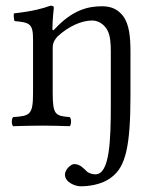

<svg xmlns="http://www.w3.org/2000/svg" viewBox="-20 -441 558 674"><path d="M369 -73C369 53 365 171 315 171C304 171 291 167 284 160C274 151 262 135 240 135C229 135 208 154 208 172C208 199 244 213 263 213C284 213 336 210 373 180C420 144 438 75 438 -105V-258C438 -311 434 -357 411 -386C394 -407 373 -419 338 -419C289 -419 235 -406 174 -341C174 -341 174 -341 174 -341C170 -337 164 -329 164 -341C164 -370 169 -414 169 -414C169 -419 165 -421 157 -421C129 -411 98 -402 29 -394C27 -388 29 -373 31 -367C85 -362 96 -358 96 -302V-116C96 -38 86 -34 26 -30C20 -24 20 -4 26 2C67 1 88 0 131 0C170 0 183 1 225 2C231 -4 231 -24 225 -30C174 -34 165 -38 165 -116V-273C165 -293 174 -304 182 -313C220 -348 265 -369 304 -369C324 -369 345 -357 357 -335C367 -316 369 -290 369 -261Z"/></svg>

Font: Libertinus Serif Display
Style: Regular
Weight: 400
Designer: Philipp H. Poll, Khaled Hosny
Foundry: Caleb Maclennan
Version: Version 7.050;RELEASE